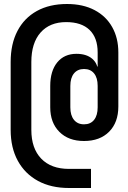

<svg xmlns="http://www.w3.org/2000/svg" viewBox="-20 -760 640 960"><path d="M325 180Q235.3 180 170.1 144.6Q104.8 109.2 69 43.9Q33.3 -21.4 33.3 -110.6V-450.3Q33.3 -540.2 67.2 -605.1Q101.1 -670.1 164.2 -705Q227.4 -740 315 -740Q394.8 -740 452.6 -709.6Q510.4 -679.2 541 -624.5Q571.7 -569.8 571.7 -497.9V-227.5Q571.7 -147.9 525.6 -101.4Q479.4 -55 400 -55Q322.3 -55 276.8 -100.8Q231.2 -146.5 231.2 -223.4V-330Q231.2 -405.2 266.2 -448Q301.2 -490.9 362.3 -490.9Q412 -490.9 440.9 -466.4Q469.7 -442 469.7 -399.6L453.7 -427.3H468.3V-497.9Q468.3 -571.2 427.8 -610.4Q387.2 -649.5 310.9 -649.5Q229.1 -649.5 182.9 -597.4Q136.7 -545.2 136.7 -450V-110.6Q136.7 -18.2 186.1 33.2Q235.5 84.5 325 84.5H435V180ZM400.2 -138.4Q432.7 -138.4 450.5 -160.8Q468.3 -183.3 468.3 -223.4V-330.6Q468.3 -370.9 450.4 -392.9Q432.5 -415 400.2 -415Q367.9 -415 349.8 -392.8Q331.7 -370.6 331.7 -330V-223.1Q331.7 -183.5 349.7 -161Q367.7 -138.4 400.2 -138.4Z"/></svg>

Font: Pitagon Sans Mono
Style: Regular
Weight: 400
Monospace: yes
Designer: Travis Tran
Foundry: Pitagon
Version: Version 1.001;gftools[0.9.26]